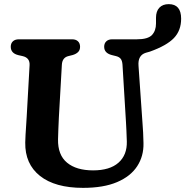

<svg xmlns="http://www.w3.org/2000/svg" viewBox="-20 -890 896 928"><path d="M589 -298 572 -578Q570.5 -597.5 562.8 -606.5Q555 -615.5 540 -619L520 -624Q483.5 -633.5 483.5 -664Q483.5 -680.5 493.8 -690.2Q504 -700 522.5 -700H641.5Q695 -700 714.5 -720.8Q734 -741.5 734 -776.5V-804Q734 -835.5 750.2 -852.8Q766.5 -870 795.5 -870Q855.5 -870 855.5 -799.5Q855.5 -742.5 820.5 -706Q785.5 -669.5 704.5 -640.5L685 -635Q645.5 -623 649.5 -572L668.5 -298.5Q670.5 -273 671.8 -248.8Q673 -224.5 673.5 -198.5Q675 -135.5 643 -86.5Q611 -37.5 545.8 -9.8Q480.5 18 381.5 18Q246 18 173.2 -39.8Q100.5 -97.5 102 -201Q102 -215.5 103.5 -238.8Q105 -262 106.5 -285.8Q108 -309.5 109 -326L123 -575Q125 -611 88.5 -619L68.5 -623.5Q32 -632.5 32 -664Q32 -680.5 42.2 -690.2Q52.5 -700 71.5 -700H328Q347 -700 357 -690.2Q367 -680.5 367 -664Q367 -648 357.5 -638.5Q348 -629 331 -624L311 -619Q281 -612 279 -577L264.5 -322Q263 -290 262 -264Q261 -238 260.5 -217Q259 -141 304 -103.8Q349 -66.5 430 -66.5Q510.5 -66.5 552.5 -103.5Q594.5 -140.5 593 -206Q592 -238.5 591 -259Q590 -279.5 589 -298Z"/></svg>

Font: Fraunces 9pt SuperSoft SemiBold
Style: Regular
Weight: 600
Version: Version 1.000;[0bf87f6ff]